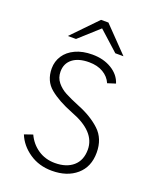

<svg xmlns="http://www.w3.org/2000/svg" viewBox="-167 -1019 922 1129"><g transform="rotate(20 293.5 -454.5)"><path d="M70 -133 122 -151Q146 -99 192 -68Q238 -37 298 -37Q370 -37 412 -73.5Q454 -110 454 -177Q454 -290 291 -351Q199 -387 145 -431.5Q91 -476 91 -554Q91 -598 114.5 -634Q138 -670 183 -691Q228 -712 289 -712Q359 -712 410 -681Q461 -650 477 -599L427 -583Q411 -620 374.5 -641.5Q338 -663 286 -663Q220 -663 183 -634Q146 -605 146 -554Q146 -516 168.5 -488Q191 -460 225 -442Q259 -424 313 -402Q399 -368 454 -316.5Q509 -265 509 -178Q509 -89 450.5 -38.5Q392 12 297 12Q216 12 155.5 -29.5Q95 -71 70 -133ZM289 -876 166 -765H115L266 -921H312L463 -765H412Z"/></g></svg>

Font: Overpass ExtraLight
Style: Regular
Weight: 200
Designer: Delve Withrington, Thomas Jockin
Foundry: Delve Fonts
Version: Version 3.000;DELV;Overpass